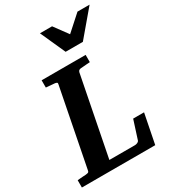

<svg xmlns="http://www.w3.org/2000/svg" viewBox="-233 -1029 1018 1140"><g transform="rotate(-30 276.5 -458.5)"><path d="M487.8 0H-15.1V-49.8Q-4.9 -50.8 5.1 -51.8Q15.1 -52.7 23.4 -53.2L42 -54.2Q56.2 -55.7 60.8 -58.3Q65.4 -61 66.9 -70.8L170.9 -601.1Q173.3 -609.4 168.2 -612.3Q163.1 -615.2 154.8 -616.2Q146 -616.7 136.2 -617.7Q127.9 -618.7 117.4 -619.4Q106.9 -620.1 96.2 -621.1V-670.9H397.9V-621.1Q385.3 -620.1 373.8 -619.4Q362.3 -618.7 353 -617.7Q342.3 -616.7 333 -616.2Q326.2 -615.2 321.3 -612.1Q316.4 -608.9 314 -600.1L208 -60.1H383.8Q391.6 -60.1 400.6 -64Q409.7 -67.9 412.1 -74.2L453.1 -202.1H527.8ZM422.4 -746.1H304.2L227.1 -917.5H310.1L379.4 -823.2L484.4 -917.5H567.4Z"/></g></svg>

Font: Charis SIL APac
Style: Bold Italic
Weight: 700
Italic angle: -11°
Foundry: SIL International
Version: Version 5.000